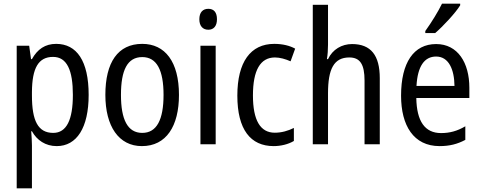

<svg xmlns="http://www.w3.org/2000/svg" viewBox="-20 -786 2620 1046"><path d="M286 -547C226 -547 184 -518 154 -464H149L139 -537H71V240H154V6C154 -16 152 -44 150 -71H154C181 -22 228 10 289 10C398 10 463 -90 463 -269C463 -454 398 -547 286 -547ZM269 -476C345 -476 377 -403 377 -269C377 -134 343 -62 270 -62C187 -62 154 -128 154 -266V-285C155 -415 189 -476 269 -476Z M955 -269C955 -450 879 -547 755 -547C622 -547 554 -446 554 -269C554 -98 627 10 753 10C886 10 955 -99 955 -269ZM639 -269C639 -404 674 -475 755 -475C834 -475 871 -404 871 -269C871 -134 834 -62 755 -62C675 -62 639 -135 639 -269Z M1115 -738C1085 -738 1066 -719 1066 -681C1066 -644 1085 -624 1115 -624C1144 -624 1162 -644 1162 -681C1162 -719 1145 -738 1115 -738ZM1155 -537H1072V0H1155Z M1471 10C1510 10 1551 0 1581 -18V-89C1549 -73 1514 -63 1477 -63C1398 -63 1358 -131 1358 -266C1358 -403 1398 -473 1478 -473C1505 -473 1536 -464 1563 -452L1588 -521C1559 -537 1520 -547 1474 -547C1345 -547 1273 -448 1273 -265C1273 -80 1345 10 1471 10Z M1767 -543V-760H1684V0H1767V-278C1767 -410 1799 -473 1883 -473C1942 -473 1966 -435 1966 -347V0H2049V-360C2049 -484 2001 -546 1898 -546C1842 -546 1792 -517 1767 -464H1761C1765 -487 1767 -515 1767 -543Z M2487 -757V-766H2388C2366 -721 2332 -666 2297 -617V-606H2351C2393 -642 2462 -716 2487 -757ZM2356 -546C2234 -546 2165 -445 2165 -265C2165 -102 2233 10 2375 10C2429 10 2472 -1 2515 -24V-98C2471 -72 2430 -61 2383 -61C2295 -61 2250 -125 2248 -252H2537V-308C2537 -444 2474 -546 2356 -546ZM2356 -478C2425 -478 2455 -407 2456 -318H2249C2255 -425 2292 -478 2356 -478Z"/></svg>

Font: Noto Sans Condensed
Style: Regular
Weight: 400
Width: 3
Designer: Monotype Design Team
Foundry: Monotype Imaging Inc.
Version: Version 2.013